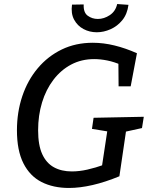

<svg xmlns="http://www.w3.org/2000/svg" viewBox="-20 -922 752 952"><path d="M322 10Q244 10 186 -19.5Q128 -49 96 -112.5Q64 -176 64 -276Q64 -366 90.5 -445Q117 -524 167 -583.5Q217 -643 286 -676.5Q355 -710 440 -710Q493 -710 548 -696.5Q603 -683 659 -658L628 -494H568L567 -615L583 -599Q547 -615 512.5 -622Q478 -629 447 -629Q384 -629 333 -602Q282 -575 245 -526.5Q208 -478 188.5 -414Q169 -350 169 -276Q169 -202 189.5 -157.5Q210 -113 247.5 -92.5Q285 -72 336 -72Q373 -72 413 -81Q453 -90 498 -106L483 -81L514 -286L528 -268L436 -283L444 -338L693 -343L684 -287L593 -267L607 -286L572 -48Q502 -19 439 -4.5Q376 10 322 10ZM460 -762Q424 -762 394 -778Q364 -794 347.5 -824.5Q331 -855 337 -899L395 -900Q393 -860 415 -844Q437 -828 465 -828Q496 -828 524.5 -847Q553 -866 561 -902L617 -898Q611 -852 586.5 -822Q562 -792 528 -777Q494 -762 460 -762Z"/></svg>

Font: Bitter Thin Medium
Style: Italic
Weight: 500
Italic angle: -9°
Version: Version 3.021